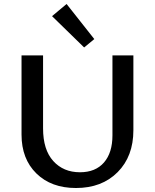

<svg xmlns="http://www.w3.org/2000/svg" viewBox="-20 -936 777 963"><path d="M402 -698 241 -855 314 -916 453 -740ZM361 7Q237 7 162.5 -66Q88 -139 88 -261V-658H196V-292Q196 -185 247 -128.5Q298 -72 381 -72Q459 -72 501.5 -121Q544 -170 544 -257V-658H649V-283Q649 -152 570 -72.5Q491 7 361 7Z"/></svg>

Font: EauTest Semibold
Style: Regular
Weight: 600
Designer: Christian Thalmann (Catharsis Fonts)
Version: Version 0.001;PS 000.001;hotconv 1.0.88;makeotf.lib2.5.64775